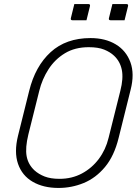

<svg xmlns="http://www.w3.org/2000/svg" viewBox="-20 -908 690 948"><path d="M427 -720Q500 -720 551.5 -689Q603 -658 624 -600.5Q645 -543 625 -465L566 -228Q544 -138 498.5 -83.5Q453 -29 393.5 -4.5Q334 20 269 20Q194 20 141.5 -10.5Q89 -41 69 -99Q49 -157 69 -238L124 -459Q154 -581 230 -650.5Q306 -720 427 -720ZM120 -244Q104 -178 111.5 -137Q119 -96 150 -67Q171 -48 200.5 -36.5Q230 -25 274 -25Q335 -25 384.5 -51.5Q434 -78 468 -123.5Q502 -169 516 -227L574 -459Q590 -521 581.5 -563Q573 -605 543 -633Q524 -651 494.5 -663Q465 -675 418 -675Q350 -675 300.5 -645Q251 -615 219.5 -566Q188 -517 174 -460ZM347 -888H416Q427 -888 424 -877L407 -808H338Q327 -808 330 -819ZM535 -888H604Q615 -888 612 -877L595 -808H526Q515 -808 518 -819Z"/></svg>

Font: Recursive Sn Lnr St Lt
Style: Italic
Weight: 300
Italic angle: -15°
Version: Version 1.079;hotconv 1.0.112;makeotfexe 2.5.65598; ttfautoh